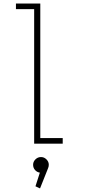

<svg xmlns="http://www.w3.org/2000/svg" viewBox="-20 -820 490 1096"><path d="M210 -32H338V0H175V-768H71V-800H210ZM258.5 120.5Q258.5 130.5 254.5 140L208.5 255.5L182.5 243.5L207.5 165.5Q191 163 180 150.5Q169 138 169 120.5Q169 103 182.2 89.8Q195.5 76.5 214 76.5Q232 76.5 245.2 89.8Q258.5 103 258.5 120.5Z"/></svg>

Font: League Mono Condensed Thin
Style: Regular
Weight: 100
Width: 1
Designer: Tyler Finck
Foundry: The League of Moveable Type / Tyler Finck
Version: Version 2.210